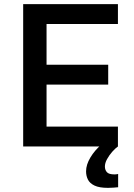

<svg xmlns="http://www.w3.org/2000/svg" viewBox="-20 -708 646 928"><path d="M92 0V-688H550V-592H205V-395H503V-299H205V-96H550V0ZM502 200Q460 200 437 189Q414 178 405 160Q396 142 396 120Q396 88 417 53Q438 18 471 -10L550 0Q537 9 522.5 25.5Q508 42 497.5 61Q487 80 487 97Q487 113 496.5 124Q506 135 534 135Q537 135 541.5 134.5Q546 134 551 133V197Q540 198 527.5 199Q515 200 502 200Z"/></svg>

Font: Saira Thin Medium
Style: Regular
Weight: 500
Version: Version 1.101